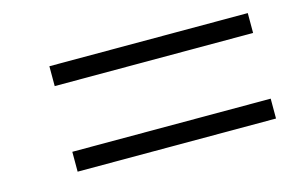

<svg xmlns="http://www.w3.org/2000/svg" viewBox="-49 -567 766 492"><g transform="rotate(-15 333.5 -321.0)"><path d="M106 -460.9H632.3V-408.2H106ZM106 -233.9H632.3V-181.2H106Z"/></g></svg>

Font: Atsinvsda
Style: Italic
Weight: 400
Italic angle: -12°
Designer: Al Webster
Foundry: Al Webster and Michael Everson
Version: Version 2.000